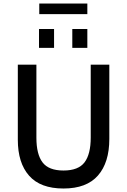

<svg xmlns="http://www.w3.org/2000/svg" viewBox="-20 -1055 717 1084"><path d="M201.7 -975.1V-1035.2H473.1V-975.1ZM200.2 -784.7V-891.1H285.2V-784.7ZM388.2 -784.7V-891.1H473.1V-784.7ZM80.6 -265.6V-689.9H185.5V-277.3Q185.5 -184.1 220.2 -138.2Q254.9 -92.3 338.4 -92.3Q422.4 -92.3 457.3 -138.4Q492.2 -184.6 492.2 -278.3V-689.9H597.2V-270.5Q597.2 -137.2 533 -64Q468.8 9.3 338.4 9.3Q208 9.3 144.3 -63Q80.6 -135.3 80.6 -265.6Z"/></svg>

Font: HK Grotesk SemiBold Legacy
Style: Regular
Weight: 600
Designer: Alfredo Marco Pradil
Foundry: Hanken Design Co.
Version: Version 2.022;PS 002.022;hotconv 1.0.88;makeotf.lib2.5.64775